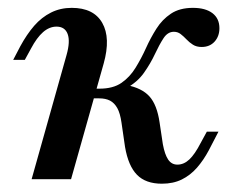

<svg xmlns="http://www.w3.org/2000/svg" viewBox="-20 -447 594 479"><path d="M383.9 11.3Q343.5 11.3 321.8 -10.9Q300 -33.1 291.9 -80.6L283.1 -141.1Q279.8 -164.5 272.6 -177.4Q265.3 -190.3 254.4 -196Q243.5 -201.6 227.4 -201.6H195.2L200.8 -225.8H228.2Q262.1 -225.8 283.1 -240.3Q304 -254.8 318.1 -277.8Q332.3 -300.8 344 -326.6Q355.6 -352.4 370.2 -375.4Q384.7 -398.4 406.5 -412.9Q428.2 -427.4 461.3 -427.4Q492.7 -427.4 510.1 -414.1Q527.4 -400.8 527.4 -376.6Q527.4 -356.5 515.3 -343.1Q503.2 -329.8 483.1 -329.8Q470.2 -329.8 461.3 -335.5Q452.4 -341.1 445.2 -348.8Q437.9 -356.5 430.6 -362.1Q423.4 -367.7 413.7 -367.7Q398.4 -367.7 387.9 -351.6Q377.4 -335.5 366.5 -312.1Q355.6 -288.7 339.1 -265.3Q322.6 -241.9 294.4 -226.6L296 -234.7Q333.9 -227.4 352.8 -206.5Q371.8 -185.5 378.2 -141.1L386.3 -87.1Q391.1 -61.3 399.6 -48.8Q408.1 -36.3 422.6 -36.3Q438.7 -36.3 452.4 -49.2Q466.1 -62.1 480.6 -90.3L496 -118.5H525L500.8 -71.8Q487.9 -47.6 471.4 -28.6Q454.8 -9.7 433.5 0.8Q412.1 11.3 383.9 11.3ZM58.9 0 146 -309.7Q155.6 -343.5 148.8 -362.1Q141.9 -380.6 121 -380.6Q103.2 -380.6 87.5 -366.9Q71.8 -353.2 57.3 -325.8L41.9 -297.6H12.9L30.6 -331.5Q46.8 -361.3 65.3 -382.7Q83.9 -404 107.3 -415.7Q130.6 -427.4 158.9 -427.4Q213.7 -427.4 235.1 -389.9Q256.5 -352.4 238.7 -288.7L157.3 0Z"/></svg>

Font: Playfair 5pt SemiExpanded Light SemiBold
Style: Italic
Weight: 600
Italic angle: -15.6°
Version: Version 2.001;gftools[0.9.30]